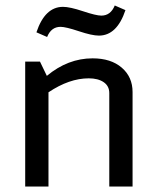

<svg xmlns="http://www.w3.org/2000/svg" viewBox="-20 -681 572 701"><path d="M464 -345V0H379V-341Q379 -367 358.5 -381Q338 -395 304 -395Q233 -395 157 -344V0H72V-456H126L151 -404Q228 -468 318 -468Q385 -468 424.5 -434Q464 -400 464 -345ZM341 -551Q316 -551 268 -567Q220 -583 201 -583Q167 -583 152 -546L113 -563Q144 -656 210 -656Q235 -656 283 -640Q331 -624 350 -624Q384 -624 399 -661L438 -644Q407 -551 341 -551Z"/></svg>

Font: Average Sans
Style: Regular
Weight: 400
Designer: Eduardo Rodriguez Tunni
Foundry: Eduardo Rodriguez Tunni
Version: Version 1.001